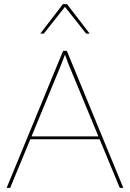

<svg xmlns="http://www.w3.org/2000/svg" viewBox="-20 -905 626 925"><path d="M460 -234H126L29 0H12L284 -660H302L574 0H557ZM454 -248 310 -596 293 -642 276 -597 132 -248ZM395 -743 293 -872 191 -743H174L283 -885H303L412 -743Z"/></svg>

Font: Work Sans Thin
Style: Regular
Weight: 260
Designer: Wei Huang
Foundry: Wei Huang
Version: Version 1.500